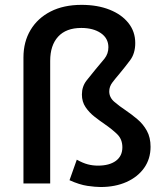

<svg xmlns="http://www.w3.org/2000/svg" viewBox="-20 -755 673 790"><path d="M394 14.5Q372.5 14.5 339.8 9.8Q307 5 266 -13.5L296 -98Q321 -84 341.2 -78.8Q361.5 -73.5 383 -73.5Q430 -73.5 456.8 -93.2Q483.5 -113 483.5 -149Q483.5 -182.5 461.5 -203.5Q439.5 -224.5 411 -244Q390.5 -258 368.8 -275Q347 -292 332 -314.2Q317 -336.5 317 -366Q317 -399 336.2 -423.8Q355.5 -448.5 373.5 -470Q393.5 -493 409.8 -513.5Q426 -534 426 -560.5Q426 -597.5 394.8 -618.8Q363.5 -640 314.5 -640Q252 -640 219.2 -604.2Q186.5 -568.5 186.5 -504.5V0H76.5V-518.5Q76.5 -583 105.8 -631.8Q135 -680.5 188.5 -707.8Q242 -735 315.5 -735Q381 -735 430.8 -715.2Q480.5 -695.5 508.5 -660.2Q536.5 -625 536.5 -578Q536.5 -535 515 -506.5Q493.5 -478 471.5 -451.5Q456 -433.5 442.8 -416.2Q429.5 -399 429.5 -379Q429.5 -354 450.5 -336Q471.5 -318 496.5 -301.5Q521.5 -284.5 545.2 -264.5Q569 -244.5 584.2 -217Q599.5 -189.5 599.5 -151Q599.5 -101.5 573.2 -64.2Q547 -27 500.5 -6.2Q454 14.5 394 14.5Z"/></svg>

Font: Geologica
Style: Regular
Weight: 400
Designer: Sindre Bremnes, Frode Helland
Foundry: Monokrom Skriftforlag AS
Version: Version 1.010; ttfautohint (v1.8.4.7-5d5b);gftools[0.9.28]